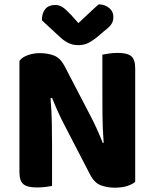

<svg xmlns="http://www.w3.org/2000/svg" viewBox="-20 -861 714 889"><path d="M606 -19Q592 -7 568 0.5Q544 8 511 8Q477 8 447 -3Q417 -14 397 -53L281 -277Q264 -309 249.5 -341Q235 -373 221 -408L214 -406Q219 -346 220 -291.5Q221 -237 221 -186V0Q211 2 191.5 4.5Q172 7 151 7Q106 7 88 -8.5Q70 -24 70 -64V-579Q82 -596 108.5 -605.5Q135 -615 165 -615Q200 -615 229.5 -604Q259 -593 279 -555L396 -330Q413 -298 427.5 -266Q442 -234 456 -199L460 -200Q455 -267 454.5 -327Q454 -387 454 -442V-608Q464 -610 483.5 -613Q503 -616 525 -616Q570 -616 588 -600.5Q606 -585 606 -545ZM343 -754Q366 -775 390 -798Q414 -821 437 -841Q466 -840 485.5 -824Q505 -808 505 -783Q505 -763 495.5 -749Q486 -735 461 -716L427 -687Q401 -667 383 -659.5Q365 -652 343 -652Q316 -652 295.5 -662.5Q275 -673 257 -690L174 -767Q174 -801 190 -819.5Q206 -838 235 -838Q254 -838 269.5 -828Q285 -818 311 -790Z"/></svg>

Font: Baloo Thambi 2
Style: Bold
Weight: 700
Designer: Aadarsh Rajan and Ek Type
Foundry: Ek Type
Version: Version 1.640;hotconv 1.0.111;makeotfexe 2.5.65597; ttfautoh